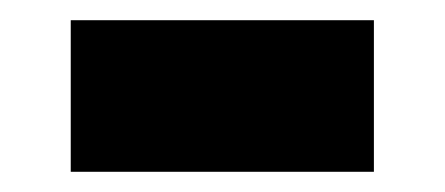

<svg xmlns="http://www.w3.org/2000/svg" viewBox="-20 -393 440 190"><path d="M50 -223V-373H350V-223Z"/></svg>

Font: Figtree Light Black
Style: Regular
Weight: 900
Version: Version 2.000